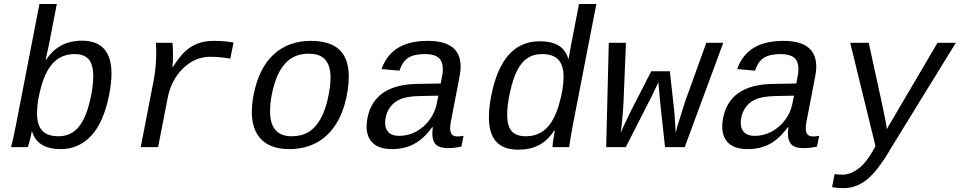

<svg xmlns="http://www.w3.org/2000/svg" viewBox="-20 -745 4859 972"><path d="M287.6 9.8Q168.5 9.8 142.1 -80.1H141.1Q137.2 -58.6 129.9 -31Q122.6 -3.4 121.1 0H36.1Q38.6 -7.3 45.7 -40Q52.7 -72.8 60.1 -108.9L179.7 -724.6H267.6L227.5 -518.1L210.9 -441.4H212.9Q276.4 -539.1 395 -539.1Q544.4 -539.1 544.4 -371.6Q544.4 -326.2 532.7 -266.6Q505.9 -127.9 442.9 -59.1Q379.9 9.8 287.6 9.8ZM452.1 -359.4Q452.1 -418 429 -444.6Q405.8 -471.2 357.9 -471.2Q296.4 -471.2 255.4 -432.6Q214.4 -394 190.9 -314.7Q167.5 -235.4 167.5 -171.4Q167.5 -111.3 193.8 -83.3Q220.2 -55.2 275.9 -55.2Q334.5 -55.2 371.8 -95Q409.2 -134.8 430.7 -216.1Q452.1 -297.4 452.1 -359.4Z M1146 -448.2Q1093.8 -457.5 1044.4 -457.5Q966.3 -457.5 906.2 -398.4Q846.2 -339.4 828.6 -248L780.3 0H692.4L758.8 -342.3Q771 -408.7 771 -483.4L769.5 -528.3H853Q856 -503.9 856 -465.8Q856 -433.6 853 -406.2H855.5Q891.1 -461.4 919.2 -486.8Q947.3 -512.2 981.9 -525.1Q1016.6 -538.1 1063 -538.1Q1114.7 -538.1 1162.1 -529.8Z M1444.3 9.8Q1352.5 9.8 1303.7 -38.3Q1254.9 -86.4 1254.9 -179.2Q1254.9 -217.8 1263.7 -264.6Q1290.5 -400.9 1365.5 -469.5Q1440.4 -538.1 1553.7 -538.1Q1650.9 -538.1 1698.2 -493.2Q1745.6 -448.2 1745.6 -357.4Q1745.6 -291.5 1725.1 -218.5Q1704.6 -145.5 1665 -93.8Q1625.5 -42 1569.3 -16.1Q1513.2 9.8 1444.3 9.8ZM1653.3 -351.6Q1653.3 -412.6 1626.7 -442.9Q1600.1 -473.1 1542.5 -473.1Q1478 -473.1 1435.8 -435.5Q1393.6 -397.9 1370.4 -323.2Q1347.2 -248.5 1347.2 -182.1Q1347.2 -55.2 1456.1 -55.2Q1505.4 -55.2 1540 -75.4Q1574.7 -95.7 1599.9 -138.2Q1625 -180.7 1639.2 -243.4Q1653.3 -306.2 1653.3 -351.6Z M2297.4 -54.2Q2310.5 -54.2 2326.7 -57.6L2315.9 -2.9Q2281.7 4.9 2246.6 4.9Q2204.1 4.9 2186.3 -13.7Q2168.5 -32.2 2168.5 -69.3L2170.9 -101.1H2168Q2124.5 -41.5 2075.9 -15.9Q2027.3 9.8 1964.8 9.8Q1899.9 9.8 1867.9 -20.5Q1835.9 -50.8 1835.9 -104Q1835.9 -124 1840.3 -147.5Q1873.5 -317.9 2095.7 -320.3L2210.9 -322.3Q2219.2 -361.8 2220.5 -372.3Q2221.7 -382.8 2221.7 -394.5Q2221.7 -436 2199.2 -453.6Q2176.8 -471.2 2131.8 -471.2Q2075.2 -471.2 2046.1 -451.9Q2017.1 -432.6 2002 -387.2L1911.6 -395.5Q1938 -468.3 1995.8 -503.2Q2053.7 -538.1 2146 -538.1Q2312 -538.1 2312 -407.7Q2312 -385.7 2307.1 -360.4L2263.2 -132.8Q2258.8 -111.8 2258.8 -95.7Q2258.8 -75.2 2267.6 -64.7Q2276.4 -54.2 2297.4 -54.2ZM2000.5 -57.1Q2046.9 -57.1 2087.4 -79.3Q2127.9 -101.6 2155.3 -139.2Q2182.6 -176.8 2190.4 -217.3L2199.2 -260.7L2106 -258.8Q2040 -257.8 2003.7 -241.5Q1967.3 -225.1 1948.5 -192.6Q1929.7 -160.2 1929.7 -122.6Q1929.7 -92.3 1947.5 -74.7Q1965.3 -57.1 2000.5 -57.1Z M2786.6 -85Q2752.9 -33.7 2708.7 -10.5Q2664.6 12.7 2605.5 12.7Q2528.3 12.7 2491.7 -28.1Q2455.1 -68.8 2455.1 -151.9Q2455.1 -199.2 2466.8 -259.8Q2521 -536.1 2711.9 -536.1Q2771 -536.1 2806.9 -515.1Q2842.8 -494.1 2857.4 -446.3H2858.4L2868.7 -504.9L2911.1 -724.6H2999L2879.4 -108.9Q2863.8 -21.5 2861.3 0H2777.3V-2Q2777.3 -22.9 2789.1 -85ZM2547.4 -164.6Q2547.4 -107.4 2570.1 -81.3Q2592.8 -55.2 2641.6 -55.2Q2703.6 -55.2 2744.4 -93.8Q2785.2 -132.3 2809.1 -213.1Q2833 -293.9 2833 -355.5Q2833 -414.6 2806.6 -442.9Q2780.3 -471.2 2723.6 -471.2Q2681.2 -471.2 2650.9 -451.4Q2620.6 -431.6 2598.9 -389.6Q2577.1 -347.7 2562.3 -279.8Q2547.4 -211.9 2547.4 -164.6Z M3446.3 0H3346.7L3321.8 -230L3313 -328.6L3280.8 -260.7L3147.9 0H3048.8L3062 -528.3H3148.9L3136.7 -231.9Q3135.7 -204.1 3130.6 -146.7Q3125.5 -89.4 3122.1 -72.8L3141.1 -114.7L3170.9 -177.2L3276.9 -384.3H3371.1L3394 -176.8L3400.9 -72.8Q3403.3 -85.4 3408.7 -104Q3414.1 -122.6 3448.7 -231.9L3555.7 -528.3H3641.6Z M4097.7 -54.2Q4110.8 -54.2 4127 -57.6L4116.2 -2.9Q4082 4.9 4046.9 4.9Q4004.4 4.9 3986.6 -13.7Q3968.8 -32.2 3968.8 -69.3L3971.2 -101.1H3968.3Q3924.8 -41.5 3876.2 -15.9Q3827.6 9.8 3765.1 9.8Q3700.2 9.8 3668.2 -20.5Q3636.2 -50.8 3636.2 -104Q3636.2 -124 3640.6 -147.5Q3673.8 -317.9 3896 -320.3L4011.2 -322.3Q4019.5 -361.8 4020.8 -372.3Q4022 -382.8 4022 -394.5Q4022 -436 3999.5 -453.6Q3977.1 -471.2 3932.1 -471.2Q3875.5 -471.2 3846.4 -451.9Q3817.4 -432.6 3802.2 -387.2L3711.9 -395.5Q3738.3 -468.3 3796.1 -503.2Q3854 -538.1 3946.3 -538.1Q4112.3 -538.1 4112.3 -407.7Q4112.3 -385.7 4107.4 -360.4L4063.5 -132.8Q4059.1 -111.8 4059.1 -95.7Q4059.1 -75.2 4067.9 -64.7Q4076.7 -54.2 4097.7 -54.2ZM3800.8 -57.1Q3847.2 -57.1 3887.7 -79.3Q3928.2 -101.6 3955.6 -139.2Q3982.9 -176.8 3990.7 -217.3L3999.5 -260.7L3906.2 -258.8Q3840.3 -257.8 3804 -241.5Q3767.6 -225.1 3748.8 -192.6Q3730 -160.2 3730 -122.6Q3730 -92.3 3747.8 -74.7Q3765.6 -57.1 3800.8 -57.1Z M4251.5 207.5Q4216.3 207.5 4192.4 202.1L4205.1 136.2Q4222.7 139.2 4245.6 139.2Q4284.2 139.2 4323.7 110.4Q4363.3 81.5 4398.9 18.6L4412.1 -5.4L4284.2 -528.3H4377.9L4446.3 -214.8Q4451.7 -190.9 4460.7 -144.8Q4469.7 -98.6 4469.7 -90.8Q4474.6 -101.6 4500.5 -144.5L4726.1 -528.3H4818.8L4493.7 0Q4425.3 118.2 4370.4 162.8Q4315.4 207.5 4251.5 207.5Z"/></svg>

Font: Liberation Mono
Style: Italic
Weight: 400
Italic angle: -12°
Monospace: yes
Designer: Steve Matteson
Foundry: Ascender Corporation
Version: Version 2.1.5